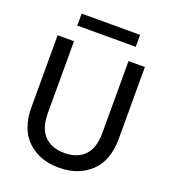

<svg xmlns="http://www.w3.org/2000/svg" viewBox="-155 -977 976 1102"><g transform="rotate(20 332.5 -426.0)"><path d="M331 12Q214 12 140 -57.5Q66 -127 66 -262V-700H166V-261Q166 -169 210 -123.5Q254 -78 333 -78Q411 -78 455 -123.5Q499 -169 499 -261V-700H599V-262Q599 -127 524 -57.5Q449 12 331 12ZM153 -791V-864H510V-791Z"/></g></svg>

Font: AWOL-DM Medium
Style: Regular
Weight: 500
Designer: Colophon Foundry, Jonny Pinhorn, Mikhail Sharanda
Foundry: Colophon Foundry
Version: Version 1.000;Glyphs 3.2.3 (3260)